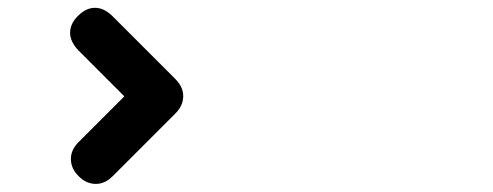

<svg xmlns="http://www.w3.org/2000/svg" viewBox="-20 -467 1244 484"><path d="M421.4 -268.6Q436.5 -253.4 440.4 -237.3Q443.8 -223.1 439.5 -208.5Q435.1 -193.8 421.9 -180.7L264.6 -23.4Q253.9 -12.7 243.4 -8.1Q232.9 -3.4 221.7 -3.4Q197.3 -3.4 178.2 -22.9Q158.7 -42 158.7 -66.4Q158.7 -77.6 163.3 -88.1Q168 -98.6 178.7 -109.4L293.5 -224.1Q264.2 -253.4 235.1 -282.5Q206.1 -311.5 176.8 -340.8Q167.5 -350.6 162.1 -361.8Q156.7 -373 156.7 -384.3Q156.7 -395.5 161.4 -406Q166 -416.5 176.8 -427.2Q196.8 -447.3 219.7 -447.3Q241.2 -447.3 262.2 -427.7Z"/></svg>

Font: Erica Type
Style: Bold Italic
Weight: 700
Monospace: yes
Designer: Peter Wiegel
Foundry: Peter Wiegel
Version: Version 1.000 2010 initial release